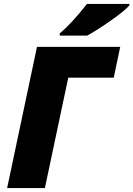

<svg xmlns="http://www.w3.org/2000/svg" viewBox="-20 -951 674 971"><path d="M207 0H16.1L167 -713.9H587.9L555.2 -558.1H325.2ZM282.2 -782.2Q342.3 -832 419.9 -931.2H634.3V-923.8Q612.3 -897.5 540.8 -847.2Q469.2 -796.9 420.9 -771H282.2Z"/></svg>

Font: Open Sans Extrabold
Style: Italic
Weight: 800
Italic angle: -12°
Foundry: Ascender Corporation
Version: Version 1.10